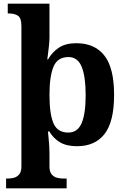

<svg xmlns="http://www.w3.org/2000/svg" viewBox="-20 -780 685 1040"><path d="M13 240V187H25Q40 187 56.5 182.5Q73 178 84.5 164Q96 150 96 122V-637Q96 -683 77 -695Q58 -707 29 -707H22V-760H248V-576Q248 -558 245 -530Q242 -502 239 -480Q236 -458 236 -458H240Q262 -497 298.5 -521.5Q335 -546 393 -546Q493 -546 545.5 -479Q598 -412 598 -266Q598 -121 546.5 -54.5Q495 12 397 12Q340 12 304.5 -9.5Q269 -31 247 -68H240Q240 -68 241 -55.5Q242 -43 244 -23.5Q246 -4 247 16.5Q248 37 248 53V122Q248 150 259.5 164Q271 178 288 182.5Q305 187 319 187H341V240ZM350 -62Q400 -62 422 -112.5Q444 -163 444 -265Q444 -365 422.5 -418Q401 -471 351 -471Q291 -471 269.5 -418Q248 -365 248 -266Q248 -163 269.5 -112.5Q291 -62 350 -62Z"/></svg>

Font: Noto Naskh Arabic UI
Style: Regular
Weight: 400
Designer: Monotype Design Team, David Williams, Mohamad Dakak and Nizar Qandah
Foundry: Monotype Imaging Inc.
Version: Version 2.014